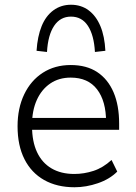

<svg xmlns="http://www.w3.org/2000/svg" viewBox="-20 -781 572 809"><path d="M294 8Q220 8 166 -22.5Q112 -53 83 -110.5Q54 -168 54 -249Q54 -325 82 -383.5Q110 -442 160.5 -474.5Q211 -507 278 -507Q345 -507 390 -477Q435 -447 458.5 -392Q482 -337 482 -260V-234H99V-284H445L427 -267Q427 -355 389 -404.5Q351 -454 278 -454Q228 -454 191.5 -429Q155 -404 135 -359.5Q115 -315 115 -256V-249Q115 -185 136 -140Q157 -95 197 -71.5Q237 -48 293 -48Q334 -48 374 -61Q414 -74 450 -107L474 -58Q442 -26 392.5 -9Q343 8 294 8ZM178 -562 134 -567Q138 -628 155.5 -671Q173 -714 205 -737.5Q237 -761 279 -761Q322 -761 353.5 -737.5Q385 -714 403 -671Q421 -628 424 -567L380 -562Q376 -633 350.5 -672Q325 -711 279 -711Q234 -711 208 -672Q182 -633 178 -562Z"/></svg>

Font: Nunitoga
Style: Light
Weight: 300
Designer: Vernon Adams
Foundry: Vernon Adams
Version: Version 1.0